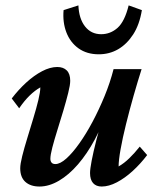

<svg xmlns="http://www.w3.org/2000/svg" viewBox="-20 -681 578 709"><path d="M191.4 -433.6Q213.9 -433.6 226.6 -420.9Q239.3 -408.2 239.3 -382.8Q239.3 -367.2 231.9 -337.9Q224.6 -308.6 213.9 -272.5Q203.1 -236.3 191.9 -200.7Q180.7 -165 173.3 -136.7Q166 -108.4 166 -94.7Q166 -85.9 170.4 -80.6Q174.8 -75.2 184.6 -75.2Q202.1 -75.2 225.1 -95.7Q248 -116.2 272.9 -151.4Q297.9 -186.5 321.8 -231.4Q345.7 -276.4 366.2 -326.2Q386.7 -376 399.4 -425.8H502.9Q488.3 -379.9 473.1 -326.7Q458 -273.4 445.3 -222.2Q432.6 -170.9 425.3 -129.9Q418 -88.9 418 -66.4Q438.5 -78.1 457.5 -96.7Q476.6 -115.2 496.1 -139.6L523.4 -108.4Q499 -76.2 470.2 -49.8Q441.4 -23.4 411.6 -7.8Q381.8 7.8 355.5 7.8Q335 7.8 323.7 -4.9Q312.5 -17.6 312.5 -42Q312.5 -56.6 318.4 -87.4Q324.2 -118.2 336.4 -166Q348.6 -213.9 369.1 -281.2H377.9Q358.4 -218.8 330.1 -166Q301.8 -113.3 268.1 -74.2Q234.4 -35.2 197.8 -13.7Q161.1 7.8 126 7.8Q92.8 7.8 73.7 -9.3Q54.7 -26.4 54.7 -59.6Q54.7 -75.2 62 -104.5Q69.3 -133.8 80.6 -170.4Q91.8 -207 103 -244.1Q114.3 -281.2 121.6 -311.5Q128.9 -341.8 128.9 -358.4Q108.4 -346.7 89.4 -328.1Q70.3 -309.6 50.8 -281.2L23.4 -317.4Q47.9 -349.6 76.7 -376Q105.5 -402.3 135.3 -418Q165 -433.6 191.4 -433.6ZM455.1 -661.1 503.9 -643.6Q495.1 -589.8 471.7 -553.7Q448.2 -517.6 416 -499Q383.8 -480.5 344.7 -480.5Q300.8 -480.5 270 -502.4Q239.3 -524.4 225.1 -561.5Q210.9 -598.6 214.8 -643.6L269.5 -661.1Q271.5 -612.3 293.9 -583.5Q316.4 -554.7 353.5 -554.7Q387.7 -554.7 414.1 -578.1Q440.4 -601.6 455.1 -661.1Z"/></svg>

Font: Crimson Pro SemiBold
Style: Italic
Weight: 600
Italic angle: -12°
Designer: Jacques Le Bailly
Foundry: Baron von Fonthausen
Version: Version 1.003